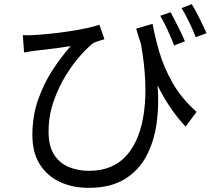

<svg xmlns="http://www.w3.org/2000/svg" viewBox="-20 -839 1040 925"><path d="M715 -724Q726 -664 747 -590.5Q768 -517 810.5 -441.5Q853 -366 927 -300L874 -229Q794 -315 739 -428Q747 -333 734.5 -244.5Q722 -156 684.5 -86Q647 -16 579 25Q511 66 407 66Q329 66 267.5 37Q206 8 171 -48.5Q136 -105 136 -188Q136 -281 164 -360Q192 -439 234.5 -503.5Q277 -568 321 -617Q296 -613 263.5 -608.5Q231 -604 200.5 -600.5Q170 -597 152 -595Q138 -593 124.5 -591Q111 -589 96 -586L90 -670Q114 -668 144 -670Q177 -672 221.5 -676.5Q266 -681 312.5 -688Q359 -695 398 -703.5Q437 -712 459 -720L483 -650Q473 -647 457 -642Q441 -637 430 -632Q406 -614 370 -574.5Q334 -535 298.5 -478Q263 -421 238.5 -351.5Q214 -282 214 -205Q214 -134 241.5 -92.5Q269 -51 313.5 -33.5Q358 -16 409 -16Q525 -16 591 -91.5Q657 -167 674.5 -304.5Q692 -442 659 -628Q653 -645 647 -663.5Q641 -682 636 -701ZM802 -780Q817 -752 837.5 -711.5Q858 -671 871 -640L819 -620Q806 -654 787.5 -694.5Q769 -735 752 -763ZM904 -819Q921 -791 941 -751Q961 -711 975 -679L923 -660Q910 -694 891 -733Q872 -772 855 -800Z"/></svg>

Font: Source Han Sans SC
Style: Regular
Weight: 400
Designer: Ryoko NISHIZUKA 西塚涼子 (kana, bopomofo & ideographs); Paul D. Hunt (Latin, Greek & Cyrillic); Sandoll Communications 산돌커뮤니
Foundry: Adobe
Version: Version 2.002;hotconv 1.0.116;makeotfexe 2.5.65601; ttfautoh